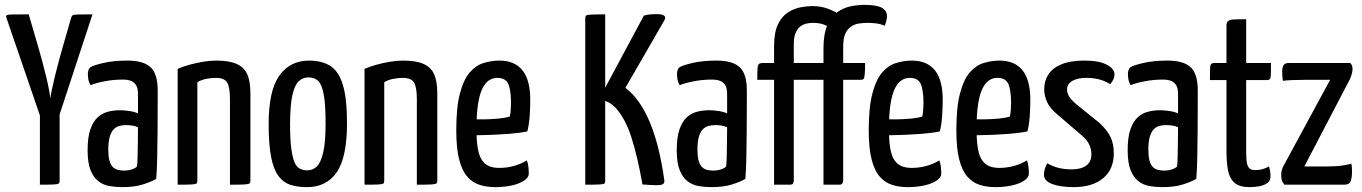

<svg xmlns="http://www.w3.org/2000/svg" viewBox="-20 -759 5599 789"><path d="M207 -234 161 -235 6 -687Q4 -694 7.5 -696.5Q11 -699 31 -699.5Q51 -700 98 -700L138 -563Q145 -539 153.5 -507.5Q162 -476 169.5 -445Q177 -414 181.5 -389.5Q186 -365 187 -354Q188 -365 193 -389.5Q198 -414 205.5 -445Q213 -476 221.5 -507.5Q230 -539 237 -563L272 -685Q274 -693 278.5 -696Q283 -699 301 -699.5Q319 -700 360 -700ZM144 0V-342H225V-16Q225 -8 221.5 -5Q218 -2 201.5 -1Q185 0 144 0Z M483 10Q455 10 429.5 5.5Q404 1 384 -14.5Q364 -30 352 -60Q340 -90 340 -142Q340 -194 351 -226.5Q362 -259 381 -276.5Q400 -294 424 -300Q448 -306 473 -306Q489 -306 510.5 -303Q532 -300 547 -293Q547 -293 547 -307Q547 -321 547 -339.5Q547 -358 547 -372Q547 -396 539.5 -408.5Q532 -421 518.5 -426.5Q505 -432 485 -432Q446 -432 410 -425Q374 -418 352 -409Q345 -421 343 -433.5Q341 -446 341 -456Q341 -463 343.5 -471Q346 -479 352 -483Q365 -491 406 -500.5Q447 -510 504 -510Q569 -510 598.5 -483Q628 -456 628 -388V-335Q628 -278 627.5 -220.5Q627 -163 626 -112.5Q625 -62 622 -24Q602 -12 567 -1Q532 10 483 10ZM491 -58Q507 -58 522 -63Q537 -68 543 -75Q545 -91 545.5 -119Q546 -147 546.5 -178Q547 -209 547 -236Q537 -241 523.5 -243Q510 -245 500 -245Q484 -245 470.5 -241.5Q457 -238 447 -227.5Q437 -217 431 -197Q425 -177 425 -144Q425 -117 429.5 -100Q434 -83 443 -73.5Q452 -64 464 -61Q476 -58 491 -58Z M710 0V-476Q730 -485 757 -492.5Q784 -500 813 -505Q842 -510 869 -510Q921 -510 952 -496.5Q983 -483 996 -454Q1009 -425 1009 -376V-16Q1009 -8 1005 -5Q1001 -2 984 -1Q967 0 925 0V-352Q925 -399 914 -419Q903 -439 866 -439Q849 -439 828 -435Q807 -431 791 -421V-16Q791 -8 787.5 -5Q784 -2 767 -1Q750 0 710 0Z M1241 10Q1203 10 1173.5 0.5Q1144 -9 1124 -36Q1104 -63 1094 -114.5Q1084 -166 1084 -250Q1084 -387 1128 -448.5Q1172 -510 1250 -510Q1303 -510 1337.5 -488Q1372 -466 1389 -410Q1406 -354 1406 -253Q1406 -113 1364 -51.5Q1322 10 1241 10ZM1243 -59Q1265 -59 1281.5 -74.5Q1298 -90 1308 -132Q1318 -174 1318 -252Q1318 -332 1310 -372.5Q1302 -413 1287 -427Q1272 -441 1247 -441Q1225 -441 1208 -425.5Q1191 -410 1181.5 -368Q1172 -326 1172 -248Q1172 -187 1177 -149Q1182 -111 1190.5 -91.5Q1199 -72 1213 -65.5Q1227 -59 1243 -59Z M1478 0V-476Q1498 -485 1525 -492.5Q1552 -500 1581 -505Q1610 -510 1637 -510Q1689 -510 1720 -496.5Q1751 -483 1764 -454Q1777 -425 1777 -376V-16Q1777 -8 1773 -5Q1769 -2 1752 -1Q1735 0 1693 0V-352Q1693 -399 1682 -419Q1671 -439 1634 -439Q1617 -439 1596 -435Q1575 -431 1559 -421V-16Q1559 -8 1555.5 -5Q1552 -2 1535 -1Q1518 0 1478 0Z M2014 10Q1980 10 1950.5 0.5Q1921 -9 1899.5 -34Q1878 -59 1866.5 -105Q1855 -151 1855 -224Q1855 -318 1870 -375Q1885 -432 1910 -461Q1935 -490 1967 -500Q1999 -510 2032 -510Q2095 -510 2127 -470Q2159 -430 2159 -349Q2159 -316 2156.5 -281Q2154 -246 2147 -219Q2113 -212 2071 -209Q2029 -206 1991 -204.5Q1953 -203 1928.5 -203Q1904 -203 1904 -203L1905 -269Q1905 -269 1924 -268.5Q1943 -268 1970.5 -268.5Q1998 -269 2026.5 -271.5Q2055 -274 2075 -280Q2078 -294 2079 -310Q2080 -326 2080 -340Q2079 -394 2067.5 -416.5Q2056 -439 2023 -439Q2006 -439 1990.5 -429.5Q1975 -420 1963 -396.5Q1951 -373 1944.5 -332Q1938 -291 1938 -227Q1938 -180 1943.5 -149Q1949 -118 1960.5 -101Q1972 -84 1989.5 -76.5Q2007 -69 2032 -69Q2062 -69 2091.5 -77Q2121 -85 2145 -100Q2150 -88 2151.5 -72.5Q2153 -57 2153 -45Q2153 -30 2134 -17Q2115 -4 2083.5 3Q2052 10 2014 10Z M2677 2Q2663 2 2649 1Q2635 0 2620 -1Q2610 -59 2598.5 -107.5Q2587 -156 2574.5 -195Q2562 -234 2545.5 -264.5Q2529 -295 2508 -318Q2495 -331 2479.5 -339Q2464 -347 2449 -351V-365L2626 -695Q2640 -699 2654 -700Q2668 -701 2678 -701Q2723 -701 2711 -677L2550 -398Q2610 -353 2650 -257.5Q2690 -162 2710 -18Q2711 -7 2704.5 -2.5Q2698 2 2677 2ZM2385 0V-684Q2385 -692 2388.5 -695Q2392 -698 2409 -699Q2426 -700 2467 -700V-16Q2467 -8 2464 -5Q2461 -2 2443.5 -1Q2426 0 2385 0Z M2904 10Q2876 10 2850.5 5.5Q2825 1 2805 -14.5Q2785 -30 2773 -60Q2761 -90 2761 -142Q2761 -194 2772 -226.5Q2783 -259 2802 -276.5Q2821 -294 2845 -300Q2869 -306 2894 -306Q2910 -306 2931.5 -303Q2953 -300 2968 -293Q2968 -293 2968 -307Q2968 -321 2968 -339.5Q2968 -358 2968 -372Q2968 -396 2960.5 -408.5Q2953 -421 2939.5 -426.5Q2926 -432 2906 -432Q2867 -432 2831 -425Q2795 -418 2773 -409Q2766 -421 2764 -433.5Q2762 -446 2762 -456Q2762 -463 2764.5 -471Q2767 -479 2773 -483Q2786 -491 2827 -500.5Q2868 -510 2925 -510Q2990 -510 3019.5 -483Q3049 -456 3049 -388V-335Q3049 -278 3048.5 -220.5Q3048 -163 3047 -112.5Q3046 -62 3043 -24Q3023 -12 2988 -1Q2953 10 2904 10ZM2912 -58Q2928 -58 2943 -63Q2958 -68 2964 -75Q2966 -91 2966.5 -119Q2967 -147 2967.5 -178Q2968 -209 2968 -236Q2958 -241 2944.5 -243Q2931 -245 2921 -245Q2905 -245 2891.5 -241.5Q2878 -238 2868 -227.5Q2858 -217 2852 -197Q2846 -177 2846 -144Q2846 -117 2850.5 -100Q2855 -83 2864 -73.5Q2873 -64 2885 -61Q2897 -58 2912 -58Z M3161 0V-431H3092Q3092 -464 3093 -478Q3094 -492 3098.5 -496Q3103 -500 3113 -500H3161V-569Q3161 -626 3177 -659Q3193 -692 3218 -708Q3243 -724 3270 -729Q3297 -734 3318 -734Q3355 -734 3385.5 -722Q3416 -710 3438 -693L3390 -645Q3376 -655 3359.5 -660Q3343 -665 3319 -665Q3309 -665 3296 -662.5Q3283 -660 3271 -652Q3259 -644 3250.5 -626Q3242 -608 3242 -578V-500H3342Q3342 -468 3340.5 -453.5Q3339 -439 3336 -435Q3333 -431 3324 -431H3242V-16Q3242 -16 3240 -8Q3238 0 3226 0ZM3364 0V-431H3302Q3302 -464 3303 -478Q3304 -492 3308.5 -496Q3313 -500 3323 -500H3364V-561Q3364 -620 3380 -655.5Q3396 -691 3421 -709Q3446 -727 3475.5 -733Q3505 -739 3532 -739Q3581 -739 3603 -727.5Q3625 -716 3625 -692Q3625 -686 3622.5 -675Q3620 -664 3616 -653Q3597 -661 3579.5 -663Q3562 -665 3545 -665Q3525 -665 3507.5 -662Q3490 -659 3475.5 -648.5Q3461 -638 3453 -619Q3445 -600 3445 -567V-500H3535Q3535 -468 3533.5 -453.5Q3532 -439 3529 -435Q3526 -431 3517 -431H3445V-16Q3445 -16 3443 -8Q3441 0 3428 0Z M3709 10Q3675 10 3645.5 0.5Q3616 -9 3594.5 -34Q3573 -59 3561.5 -105Q3550 -151 3550 -224Q3550 -318 3565 -375Q3580 -432 3605 -461Q3630 -490 3662 -500Q3694 -510 3727 -510Q3790 -510 3822 -470Q3854 -430 3854 -349Q3854 -316 3851.5 -281Q3849 -246 3842 -219Q3808 -212 3766 -209Q3724 -206 3686 -204.5Q3648 -203 3623.5 -203Q3599 -203 3599 -203L3600 -269Q3600 -269 3619 -268.5Q3638 -268 3665.5 -268.5Q3693 -269 3721.5 -271.5Q3750 -274 3770 -280Q3773 -294 3774 -310Q3775 -326 3775 -340Q3774 -394 3762.5 -416.5Q3751 -439 3718 -439Q3701 -439 3685.5 -429.5Q3670 -420 3658 -396.5Q3646 -373 3639.5 -332Q3633 -291 3633 -227Q3633 -180 3638.5 -149Q3644 -118 3655.5 -101Q3667 -84 3684.5 -76.5Q3702 -69 3727 -69Q3757 -69 3786.5 -77Q3816 -85 3840 -100Q3845 -88 3846.5 -72.5Q3848 -57 3848 -45Q3848 -30 3829 -17Q3810 -4 3778.5 3Q3747 10 3709 10Z M4069 10Q4035 10 4005.5 0.5Q3976 -9 3954.5 -34Q3933 -59 3921.5 -105Q3910 -151 3910 -224Q3910 -318 3925 -375Q3940 -432 3965 -461Q3990 -490 4022 -500Q4054 -510 4087 -510Q4150 -510 4182 -470Q4214 -430 4214 -349Q4214 -316 4211.5 -281Q4209 -246 4202 -219Q4168 -212 4126 -209Q4084 -206 4046 -204.5Q4008 -203 3983.5 -203Q3959 -203 3959 -203L3960 -269Q3960 -269 3979 -268.5Q3998 -268 4025.5 -268.5Q4053 -269 4081.5 -271.5Q4110 -274 4130 -280Q4133 -294 4134 -310Q4135 -326 4135 -340Q4134 -394 4122.5 -416.5Q4111 -439 4078 -439Q4061 -439 4045.5 -429.5Q4030 -420 4018 -396.5Q4006 -373 3999.5 -332Q3993 -291 3993 -227Q3993 -180 3998.5 -149Q4004 -118 4015.5 -101Q4027 -84 4044.5 -76.5Q4062 -69 4087 -69Q4117 -69 4146.5 -77Q4176 -85 4200 -100Q4205 -88 4206.5 -72.5Q4208 -57 4208 -45Q4208 -30 4189 -17Q4170 -4 4138.5 3Q4107 10 4069 10Z M4392 10Q4339 10 4304.5 -2.5Q4270 -15 4270 -41Q4270 -50 4273 -62.5Q4276 -75 4284 -88Q4306 -75 4330.5 -69Q4355 -63 4384 -63Q4422 -63 4443.5 -78.5Q4465 -94 4465 -125Q4465 -145 4456.5 -164Q4448 -183 4425 -203L4328 -286Q4294 -314 4282.5 -340.5Q4271 -367 4271 -392Q4271 -427 4288.5 -453.5Q4306 -480 4342.5 -495Q4379 -510 4434 -510Q4486 -510 4512.5 -500Q4539 -490 4549.5 -477.5Q4560 -465 4560 -454Q4560 -433 4542 -413Q4520 -427 4496 -433Q4472 -439 4444 -439Q4408 -439 4386.5 -426.5Q4365 -414 4365 -391Q4365 -378 4372.5 -364Q4380 -350 4405 -329L4498 -254Q4531 -223 4544 -195Q4557 -167 4557 -129Q4557 -63 4513 -26.5Q4469 10 4392 10Z M4757 10Q4729 10 4703.5 5.5Q4678 1 4658 -14.5Q4638 -30 4626 -60Q4614 -90 4614 -142Q4614 -194 4625 -226.5Q4636 -259 4655 -276.5Q4674 -294 4698 -300Q4722 -306 4747 -306Q4763 -306 4784.5 -303Q4806 -300 4821 -293Q4821 -293 4821 -307Q4821 -321 4821 -339.5Q4821 -358 4821 -372Q4821 -396 4813.5 -408.5Q4806 -421 4792.5 -426.5Q4779 -432 4759 -432Q4720 -432 4684 -425Q4648 -418 4626 -409Q4619 -421 4617 -433.5Q4615 -446 4615 -456Q4615 -463 4617.5 -471Q4620 -479 4626 -483Q4639 -491 4680 -500.5Q4721 -510 4778 -510Q4843 -510 4872.5 -483Q4902 -456 4902 -388V-335Q4902 -278 4901.5 -220.5Q4901 -163 4900 -112.5Q4899 -62 4896 -24Q4876 -12 4841 -1Q4806 10 4757 10ZM4765 -58Q4781 -58 4796 -63Q4811 -68 4817 -75Q4819 -91 4819.5 -119Q4820 -147 4820.5 -178Q4821 -209 4821 -236Q4811 -241 4797.5 -243Q4784 -245 4774 -245Q4758 -245 4744.5 -241.5Q4731 -238 4721 -227.5Q4711 -217 4705 -197Q4699 -177 4699 -144Q4699 -117 4703.5 -100Q4708 -83 4717 -73.5Q4726 -64 4738 -61Q4750 -58 4765 -58Z M5115 10Q5073 10 5052.5 -8.5Q5032 -27 5026 -60.5Q5020 -94 5020 -139V-430H4952Q4952 -462 4952.5 -476.5Q4953 -491 4957 -495.5Q4961 -500 4969 -500H5020V-652Q5020 -667 5026.5 -672.5Q5033 -678 5050.5 -679Q5068 -680 5101 -680V-500H5203Q5203 -469 5202.5 -454Q5202 -439 5198.5 -434.5Q5195 -430 5187 -430H5101V-139Q5101 -118 5102.5 -99.5Q5104 -81 5111.5 -70.5Q5119 -60 5137 -60Q5154 -60 5167 -63.5Q5180 -67 5195 -75Q5197 -67 5199 -57Q5201 -47 5201 -34Q5201 -16 5187.5 -6.5Q5174 3 5154.5 6.5Q5135 10 5115 10Z M5258 0Q5258 0 5251.5 -9.5Q5245 -19 5245 -40Q5245 -49 5246.5 -56Q5248 -63 5251 -71L5446 -431H5343Q5315 -431 5291.5 -430Q5268 -429 5252 -427Q5250 -439 5249.5 -449Q5249 -459 5249 -465Q5249 -483 5255 -491.5Q5261 -500 5275 -500H5529Q5529 -500 5533.5 -494Q5538 -488 5538 -475Q5538 -469 5536 -459.5Q5534 -450 5528 -435L5340 -75H5428Q5470 -75 5494 -78.5Q5518 -82 5533 -86Q5535 -79 5535.5 -68Q5536 -57 5536 -50Q5535 -25 5529.5 -12.5Q5524 0 5504 0Z"/></svg>

Font: Yanone Kaffeesatz
Style: Regular
Weight: 400
Designer: Yanone (Cyrillic: Daniel Pouzeot, Huerta Tipografica, and Cyreal)
Foundry: Yanone
Version: Version 2.003